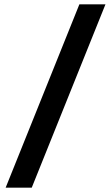

<svg xmlns="http://www.w3.org/2000/svg" viewBox="-20 -738 511 883"><path d="M6 125 345 -718H465L126 125Z"/></svg>

Font: Techna Sans
Style: Regular
Weight: 400
Designer: Carl Enlund
Version: Version 1.003